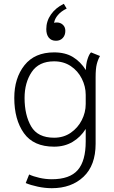

<svg xmlns="http://www.w3.org/2000/svg" viewBox="-20 -770 600 1008"><path d="M115 191 133 146Q154 156 186.5 163.5Q219 171 252 171Q346 171 388 123Q430 75 430 -28V-93Q403 -50 361 -25Q319 0 264 0Q156 0 105.5 -71Q55 -142 55 -256Q55 -360 108.5 -427.5Q162 -495 264 -495Q323 -495 363 -470.5Q403 -446 431 -402Q431 -433 439.5 -459.5Q448 -486 458 -495L505 -476Q494 -457 488 -433Q482 -409 482 -365V-15Q482 98 418.5 158Q355 218 252 218Q216 218 178.5 210Q141 202 115 191ZM430 -224V-272Q430 -316 409.5 -357Q389 -398 351.5 -423Q314 -448 264 -448Q184 -448 146.5 -392Q109 -336 109 -256Q109 -166 143.5 -106.5Q178 -47 264 -47Q314 -47 351.5 -73Q389 -99 409.5 -139.5Q430 -180 430 -224ZM223 -617Q223 -659 247.5 -694Q272 -729 315 -750L330 -725Q301 -711 284 -691Q267 -671 264 -650Q269 -652 279 -652Q297 -652 310 -640Q323 -628 323 -608Q323 -585 309.5 -570.5Q296 -556 274 -556Q249 -556 236 -572.5Q223 -589 223 -617Z"/></svg>

Font: Niramit ExtraLight
Style: Regular
Weight: 200
Designer: Katatrad Aksorn Co.,Ltd.
Foundry: Cadson Demak Co.,Ltd.
Version: Version 1.000; ttfautohint (v1.6)